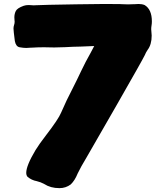

<svg xmlns="http://www.w3.org/2000/svg" viewBox="-20 -930 843 979"><path d="M283.2 29.3Q237.8 29.3 205.6 8.3Q188 -1.5 167.5 -6.3Q140.6 -11.2 120.1 -28.8Q113.8 -36.6 113.8 -48.8Q113.8 -85.4 161.1 -164.6Q180.2 -195.8 215.3 -241.2Q277.8 -322.3 291.5 -355.5Q318.8 -418.9 351.1 -480.5Q373 -523.4 393.6 -567.4Q416 -614.7 442.4 -661.1L460.4 -695.3Q424.8 -693.4 389.2 -692.4Q351.1 -691.9 312 -689.5Q284.7 -688 256.3 -688L204.1 -689Q173.3 -689 142.1 -687H138.7Q126 -685.5 114.3 -685.5Q99.1 -685.5 80.1 -689Q61 -692.4 55.7 -720.7Q48.8 -773.9 48.8 -784.7Q48.8 -793.9 51.8 -802.5Q54.7 -811 54.7 -819.8L54.2 -823.7Q53.2 -833 53.2 -841.3Q53.2 -858.9 60.5 -873.8Q67.9 -888.7 100.6 -900.4Q111.8 -904.3 126 -904.3Q131.8 -904.3 138.2 -903.6Q144.5 -902.8 151.9 -902.8L162.1 -903.3Q171.4 -904.3 231.2 -905.5Q291 -906.7 368.4 -908Q445.8 -909.2 509.8 -909.7Q573.7 -909.7 591.8 -909.2L600.1 -908.7Q616.2 -907.7 632.8 -907.7Q648.9 -907.7 665.5 -908.7H668Q677.2 -909.7 686.5 -909.7Q704.1 -909.7 717.3 -904.3Q754.4 -882.3 754.4 -820.3Q754.4 -809.6 752.7 -800Q751 -790.5 751 -780.8Q751 -773.4 752.2 -765.4Q753.4 -757.3 753.4 -748.5Q753.4 -702.6 732.4 -675.3Q724.1 -663.1 717.8 -647.9Q707 -625 576.2 -396.5Q467.3 -206.5 421.4 -127.4Q391.6 -78.1 376 -45.4Q361.8 -9.8 340.8 10.3Q315.4 29.3 283.2 29.3Z"/></svg>

Font: Kaph
Style: Regular
Weight: 400
Designer: GGBotNet
Foundry: f0n7.com
Version: 1.10